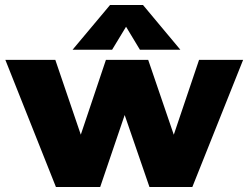

<svg xmlns="http://www.w3.org/2000/svg" viewBox="-20 -744 989 764"><path d="M202.5 0 1.3 -505.8H200.1L301.5 -208.1L401.5 -505.8H569.7L671.5 -207.9L772.1 -505.8H947.4L745.4 0H574.7L476.1 -286.3L378.7 0ZM268.7 -546.1 417.8 -724H549.1L697.7 -546.1H536.8L481.6 -637.6L426.1 -546.1Z"/></svg>

Font: Science Gothic
Style: Regular
Weight: 400
Designer: Thomas Phinney, Vassil Kateliev, Brandon Buerkle
Foundry: Font Detective LLC
Version: Version 1.018